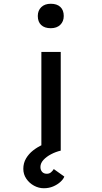

<svg xmlns="http://www.w3.org/2000/svg" viewBox="-20 -801 543 1021"><path d="M200 0V-525H303V0ZM250 -651Q217 -651 199 -668Q181 -685 181 -716Q181 -745 199.5 -763Q218 -781 250 -781Q283 -781 301 -764Q319 -747 319 -716Q319 -687 300.5 -669Q282 -651 250 -651ZM213 200Q186 200 161 186.5Q136 173 120 149.5Q104 126 104 97Q104 66 118.5 41.5Q133 17 156 -1Q179 -19 206.5 -31.5Q234 -44 259 -51L303 0Q277 6 252 19Q227 32 211 49.5Q195 67 195 87Q195 103 204 113Q213 123 229 123Q242 123 251 115.5Q260 108 266 98L322 138Q317 152 301 166.5Q285 181 262.5 190.5Q240 200 213 200Z"/></svg>

Font: Lexend Zetta
Style: Regular
Weight: 400
Designer: Bonnie Shaver-Troup, Thomas Jockin
Foundry: Lexend
Version: Version 1.007